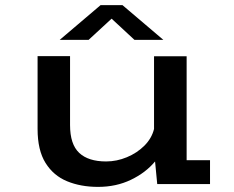

<svg xmlns="http://www.w3.org/2000/svg" viewBox="-20 -720 915 751"><path d="M363.5 11Q296 11 242.5 -11Q189 -33 158 -82.8Q127 -132.5 127 -215.5V-500.5H254V-231Q254 -155.5 289.8 -122Q325.5 -88.5 395 -88.5Q436.5 -88.5 476.2 -105Q516 -121.5 544.8 -150.2Q573.5 -179 582.5 -215.5V-500H710V-93.5H801.5V0H595L586.5 -88.5Q550 -44.5 492.2 -16.8Q434.5 11 363.5 11ZM213.5 -564 373.5 -700H459L619 -564H506L416.5 -647L326.5 -564Z"/></svg>

Font: Trispace SemiExpanded Medium
Style: Regular
Weight: 500
Width: 6
Designer: Tyler Finck
Foundry: Etcetera Type Company
Version: Version 1.210; ttfautohint (v1.8.3)